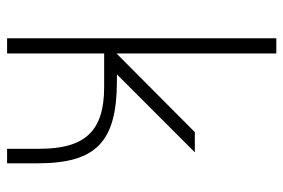

<svg xmlns="http://www.w3.org/2000/svg" viewBox="-149 -651 800 542"><g transform="rotate(90 251.0 -380.0)"><path d="M209 -310H190L410 -530H353L131 -309V-760H88V0H131V-274H226C350 -274 400 -220 400 -92V0H441V-86C441 -251 381 -310 209 -310Z"/></g></svg>

Font: Kathrein 35 Thin
Style: Regular
Weight: 250
Designer: Lazydogs Typefoundry, based on Open Sans by Ascender Corporation
Foundry: Lazydogs Typefoundry
Version: Version 1.003;PS 001.003;hotconv 1.0.88;makeotf.lib2.5.64775